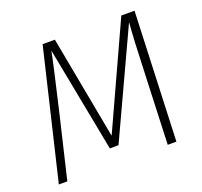

<svg xmlns="http://www.w3.org/2000/svg" viewBox="-120 -820 1005 956"><g transform="rotate(-20 383.0 -342.0)"><path d="M658 0H612L625 -335Q633 -565 640 -640L381 -82H335L228 -639Q216 -576 160 -337L80 0H35L198 -684H263L365 -138L615 -684H685Z"/></g></svg>

Font: Fira Sans ExtraLight
Style: Italic
Weight: 275
Italic angle: -8°
Designer: Carrois Corporate & Edenspiekermann AG
Foundry: Carrois Corporate GbR & Edenspiekermann AG
Version: Version 4.203